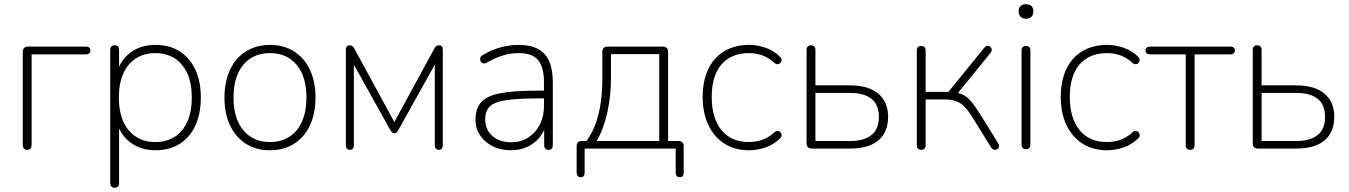

<svg xmlns="http://www.w3.org/2000/svg" viewBox="-20 -705 6399 911"><path d="M109 6Q99 6 93.5 -0.5Q88 -7 88 -19V-459Q88 -471 94.5 -477.5Q101 -484 113 -484H387Q398 -484 403.5 -479.5Q409 -475 409 -466Q409 -457 403.5 -452Q398 -447 387 -447H130V-19Q130 6 109 6Z M524 186Q514 186 508.5 180Q503 174 503 164V-468Q503 -479 508.5 -484.5Q514 -490 524 -490Q534 -490 539.5 -484.5Q545 -479 545 -468V-358H534Q551 -420 599.5 -456Q648 -492 718 -492Q784 -492 832 -461.5Q880 -431 906.5 -375Q933 -319 933 -242Q933 -166 907 -109.5Q881 -53 832.5 -22.5Q784 8 718 8Q648 8 599.5 -28.5Q551 -65 534 -126H545V164Q545 174 539.5 180Q534 186 524 186ZM717 -31Q770 -31 809 -56Q848 -81 869 -128.5Q890 -176 890 -242Q890 -342 843.5 -397.5Q797 -453 717 -453Q664 -453 625 -428Q586 -403 565 -356Q544 -309 544 -242Q544 -142 591 -86.5Q638 -31 717 -31Z M1261 8Q1195 8 1146.5 -23Q1098 -54 1071.5 -110Q1045 -166 1045 -242Q1045 -299 1060 -345Q1075 -391 1103.5 -424Q1132 -457 1172 -474.5Q1212 -492 1261 -492Q1327 -492 1375.5 -461Q1424 -430 1450.5 -374Q1477 -318 1477 -242Q1477 -185 1462 -139Q1447 -93 1418.5 -60Q1390 -27 1350.5 -9.5Q1311 8 1261 8ZM1261 -31Q1314 -31 1353 -56Q1392 -81 1413 -128.5Q1434 -176 1434 -242Q1434 -342 1387.5 -397.5Q1341 -453 1261 -453Q1208 -453 1169 -428Q1130 -403 1109 -356Q1088 -309 1088 -242Q1088 -142 1135 -86.5Q1182 -31 1261 -31Z M1640 6Q1631 6 1626 0Q1621 -6 1621 -16V-469Q1621 -476 1623 -480.5Q1625 -485 1629 -487.5Q1633 -490 1639 -490Q1644 -490 1648 -488.5Q1652 -487 1655 -484Q1658 -481 1661 -475L1851 -126L2041 -475Q2044 -481 2047 -484Q2050 -487 2054 -488.5Q2058 -490 2063 -490Q2072 -490 2076.5 -485Q2081 -480 2081 -469V-16Q2081 -6 2076 0Q2071 6 2062 6Q2053 6 2048 0Q2043 -6 2043 -16V-436H2064L1869 -86Q1865 -79 1861 -76Q1857 -73 1851 -73Q1845 -73 1841.5 -76Q1838 -79 1833 -86L1638 -436H1659V-16Q1659 -6 1654 0Q1649 6 1640 6Z M2403 8Q2356 8 2318 -11Q2280 -30 2258 -62.5Q2236 -95 2236 -135Q2236 -189 2262.5 -219.5Q2289 -250 2353.5 -262.5Q2418 -275 2531 -275H2572V-238H2533Q2434 -238 2379.5 -229.5Q2325 -221 2303.5 -199.5Q2282 -178 2282 -139Q2282 -91 2315.5 -60.5Q2349 -30 2406 -30Q2452 -30 2486.5 -52.5Q2521 -75 2541 -113.5Q2561 -152 2561 -201V-315Q2561 -387 2533 -420Q2505 -453 2443 -453Q2403 -453 2366.5 -442Q2330 -431 2290 -408Q2281 -403 2274.5 -404Q2268 -405 2264 -409.5Q2260 -414 2258.5 -420.5Q2257 -427 2259.5 -433Q2262 -439 2269 -443Q2310 -468 2354 -480Q2398 -492 2441 -492Q2496 -492 2532 -473Q2568 -454 2585.5 -415Q2603 -376 2603 -315V-16Q2603 -6 2598 0Q2593 6 2583 6Q2573 6 2567.5 0Q2562 -6 2562 -16V-121H2573Q2563 -81 2539 -52Q2515 -23 2480.5 -7.5Q2446 8 2403 8Z M2735 136Q2726 136 2721 130Q2716 124 2716 114V-11Q2716 -36 2741 -36H2782L2756 -27Q2785 -64 2803 -110Q2821 -156 2829.5 -212.5Q2838 -269 2838 -336V-459Q2838 -471 2844.5 -477.5Q2851 -484 2863 -484H3125Q3137 -484 3143.5 -477.5Q3150 -471 3150 -459V-17L3131 -36H3199Q3211 -36 3217.5 -29.5Q3224 -23 3224 -11V114Q3224 136 3205 136Q3196 136 3191 130Q3186 124 3186 114V0H2754V114Q2754 136 2735 136ZM2811 -36H3108V-448H2879V-336Q2879 -250 2861.5 -171Q2844 -92 2811 -36Z M3535 8Q3466 8 3416.5 -24Q3367 -56 3340.5 -113Q3314 -170 3314 -246Q3314 -303 3329 -348.5Q3344 -394 3372.5 -426Q3401 -458 3442 -475Q3483 -492 3535 -492Q3573 -492 3612.5 -478.5Q3652 -465 3683 -434Q3688 -429 3688.5 -423Q3689 -417 3686.5 -411.5Q3684 -406 3679 -403Q3674 -400 3667 -400.5Q3660 -401 3653 -408Q3624 -434 3593.5 -443.5Q3563 -453 3534 -453Q3491 -453 3458 -439Q3425 -425 3402.5 -398.5Q3380 -372 3368.5 -333.5Q3357 -295 3357 -245Q3357 -145 3403 -88Q3449 -31 3534 -31Q3563 -31 3593.5 -40.5Q3624 -50 3653 -76Q3660 -83 3667 -83.5Q3674 -84 3679 -81Q3684 -78 3686.5 -72.5Q3689 -67 3688.5 -61Q3688 -55 3683 -50Q3652 -19 3612.5 -5.5Q3573 8 3535 8Z M3832 0Q3820 0 3813.5 -6.5Q3807 -13 3807 -25V-468Q3807 -479 3812.5 -484.5Q3818 -490 3828 -490Q3838 -490 3843.5 -484.5Q3849 -479 3849 -468V-300H4012Q4101 -300 4147.5 -260.5Q4194 -221 4194 -150Q4194 -103 4173.5 -69Q4153 -35 4112.5 -17.5Q4072 0 4012 0ZM3849 -36H4014Q4079 -36 4114.5 -64Q4150 -92 4150 -150Q4150 -209 4114.5 -236.5Q4079 -264 4014 -264H3849Z M4351 6Q4341 6 4335.5 0Q4330 -6 4330 -16V-465Q4330 -476 4335.5 -481.5Q4341 -487 4351 -487Q4361 -487 4366.5 -481.5Q4372 -476 4372 -465V-269H4480L4650 -478Q4655 -485 4661.5 -486.5Q4668 -488 4673.5 -486Q4679 -484 4682.5 -479Q4686 -474 4685.5 -467Q4685 -460 4679 -453L4519 -256L4500 -268Q4529 -265 4549 -255.5Q4569 -246 4588.5 -223Q4608 -200 4635 -156L4717 -24Q4721 -17 4720.5 -11Q4720 -5 4715.5 -0.5Q4711 4 4705.5 5.5Q4700 7 4694 4.5Q4688 2 4683 -5L4593 -150Q4573 -182 4555 -200Q4537 -218 4515 -225.5Q4493 -233 4460 -233H4372V-16Q4372 -6 4366.5 0Q4361 6 4351 6Z M4848 3Q4838 3 4832.5 -3Q4827 -9 4827 -19V-465Q4827 -476 4832.5 -481.5Q4838 -487 4848 -487Q4858 -487 4863.5 -481.5Q4869 -476 4869 -465V-19Q4869 -9 4864 -3Q4859 3 4848 3ZM4848 -616Q4832 -616 4822.5 -625.5Q4813 -635 4813 -651Q4813 -668 4822.5 -676.5Q4832 -685 4848 -685Q4865 -685 4874 -676.5Q4883 -668 4883 -651Q4883 -635 4874 -625.5Q4865 -616 4848 -616Z M5234 8Q5165 8 5115.5 -24Q5066 -56 5039.5 -113Q5013 -170 5013 -246Q5013 -303 5028 -348.5Q5043 -394 5071.5 -426Q5100 -458 5141 -475Q5182 -492 5234 -492Q5272 -492 5311.5 -478.5Q5351 -465 5382 -434Q5387 -429 5387.5 -423Q5388 -417 5385.5 -411.5Q5383 -406 5378 -403Q5373 -400 5366 -400.5Q5359 -401 5352 -408Q5323 -434 5292.5 -443.5Q5262 -453 5233 -453Q5190 -453 5157 -439Q5124 -425 5101.5 -398.5Q5079 -372 5067.5 -333.5Q5056 -295 5056 -245Q5056 -145 5102 -88Q5148 -31 5233 -31Q5262 -31 5292.5 -40.5Q5323 -50 5352 -76Q5359 -83 5366 -83.5Q5373 -84 5378 -81Q5383 -78 5385.5 -72.5Q5388 -67 5387.5 -61Q5387 -55 5382 -50Q5351 -19 5311.5 -5.5Q5272 8 5234 8Z M5627 6Q5617 6 5611.5 0Q5606 -6 5606 -16V-447H5437Q5415 -447 5415 -466Q5415 -474 5421 -479Q5427 -484 5437 -484H5817Q5839 -484 5839 -466Q5839 -457 5833.5 -452Q5828 -447 5817 -447H5648V-16Q5648 -6 5643 0Q5638 6 5627 6Z M5949 0Q5937 0 5930.5 -6.5Q5924 -13 5924 -25V-468Q5924 -479 5929.5 -484.5Q5935 -490 5945 -490Q5955 -490 5960.5 -484.5Q5966 -479 5966 -468V-300H6129Q6218 -300 6264.5 -260.5Q6311 -221 6311 -150Q6311 -103 6290.5 -69Q6270 -35 6229.5 -17.5Q6189 0 6129 0ZM5966 -36H6131Q6196 -36 6231.5 -64Q6267 -92 6267 -150Q6267 -209 6231.5 -236.5Q6196 -264 6131 -264H5966Z"/></svg>

Font: Nunito ExtraLight
Style: Regular
Weight: 200
Designer: Vernon Adams
Foundry: Vernon Adams
Version: Version 3.602;April 4, 2023;FontCreator 14.0.0.2856 64-bit